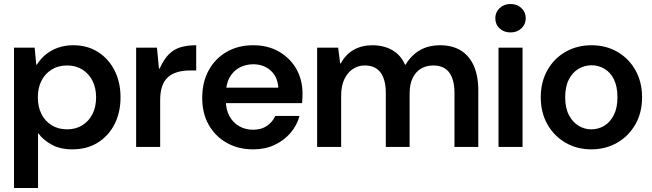

<svg xmlns="http://www.w3.org/2000/svg" viewBox="-20 -734 3258 959"><path d="M50 205V-496H153L161 -411H164Q183 -441 209.5 -462.5Q236 -484 270.5 -496Q305 -508 346 -508Q417 -508 470 -474Q523 -440 552.5 -381.5Q582 -323 582 -248Q582 -173 552.5 -114.5Q523 -56 469 -22Q415 12 341 12Q281 12 238 -11.5Q195 -35 170 -70V205ZM315 -88Q359 -88 391.5 -108.5Q424 -129 442 -164.5Q460 -200 460 -248Q460 -295 442 -330.5Q424 -366 391.5 -386.5Q359 -407 315 -407Q271 -407 238 -386.5Q205 -366 187 -330.5Q169 -295 169 -248Q169 -200 187 -164.5Q205 -129 238 -108.5Q271 -88 315 -88Z M660 0V-496H764L774 -391H777Q799 -439 824.5 -464Q850 -489 883.5 -498.5Q917 -508 960 -508V-382H928Q893 -382 865 -373.5Q837 -365 818 -347.5Q799 -330 789.5 -302Q780 -274 780 -234V0Z M1245 12Q1170 12 1112.5 -20.5Q1055 -53 1022.5 -110.5Q990 -168 990 -245Q990 -323 1022 -382Q1054 -441 1111.5 -474.5Q1169 -508 1245 -508Q1319 -508 1374.5 -475.5Q1430 -443 1460.5 -389Q1491 -335 1491 -267Q1491 -257 1490.5 -245Q1490 -233 1489 -219H1077V-296H1370Q1367 -350 1332 -381.5Q1297 -413 1245 -413Q1208 -413 1176.5 -396.5Q1145 -380 1126.5 -346.5Q1108 -313 1108 -262V-233Q1108 -187 1126 -154Q1144 -121 1175 -103.5Q1206 -86 1244 -86Q1285 -86 1313 -105Q1341 -124 1355 -155H1476Q1463 -107 1430.5 -69.5Q1398 -32 1351 -10Q1304 12 1245 12Z M1564 0V-496H1669L1679 -417H1682Q1706 -462 1746.5 -485Q1787 -508 1840 -508Q1877 -508 1908.5 -497.5Q1940 -487 1964 -466Q1988 -445 2003 -411H2006Q2033 -457 2076 -482.5Q2119 -508 2179 -508Q2238 -508 2280.5 -482.5Q2323 -457 2346 -406.5Q2369 -356 2369 -282V0H2250V-270Q2250 -336 2224 -371.5Q2198 -407 2144 -407Q2109 -407 2082.5 -391Q2056 -375 2041 -344Q2026 -313 2026 -267V0H1907V-270Q1907 -336 1881 -371.5Q1855 -407 1801 -407Q1769 -407 1742 -389Q1715 -371 1699.5 -337.5Q1684 -304 1684 -256V0Z M2470 0V-496H2590V0ZM2530 -572Q2497 -572 2475.5 -592Q2454 -612 2454 -643Q2454 -673 2475.5 -693.5Q2497 -714 2530 -714Q2563 -714 2584.5 -693.5Q2606 -673 2606 -643Q2606 -613 2584.5 -592.5Q2563 -572 2530 -572Z M2933 12Q2862 12 2805 -21Q2748 -54 2714.5 -112.5Q2681 -171 2681 -248Q2681 -325 2714.5 -384Q2748 -443 2805.5 -475.5Q2863 -508 2934 -508Q3006 -508 3063 -475.5Q3120 -443 3153.5 -384Q3187 -325 3187 -248Q3187 -171 3153.5 -112.5Q3120 -54 3062.5 -21Q3005 12 2933 12ZM2933 -88Q2969 -88 2998.5 -106Q3028 -124 3046 -159.5Q3064 -195 3064 -248Q3064 -302 3046.5 -337.5Q3029 -373 2999 -390.5Q2969 -408 2935 -408Q2900 -408 2870 -390.5Q2840 -373 2821.5 -337.5Q2803 -302 2803 -248Q2803 -195 2821.5 -159.5Q2840 -124 2869.5 -106Q2899 -88 2933 -88Z"/></svg>

Font: DM Sans 9pt 36pt SemiBold
Style: Regular
Weight: 600
Version: Version 4.004;gftools[0.9.30]